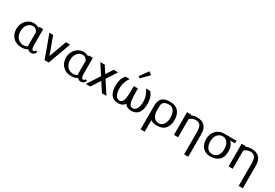

<svg xmlns="http://www.w3.org/2000/svg" viewBox="61 -1874 4628 3227"><g transform="rotate(30 2374.5 -260.5)"><path d="M43.9 0ZM438 -439.9V-134.8Q438 -40 475.1 -40Q487.8 -40 497.8 -46.6Q507.8 -53.2 507.8 -64H542Q542 -34.7 518.1 -12.5Q494.1 9.8 458 9.8Q421.9 9.8 391.1 -21Q338.4 9.8 270 9.8Q171.4 9.8 107.7 -53.5Q43.9 -116.7 43.9 -220.2Q43.9 -271 62 -314.9Q80.1 -358.4 109.4 -387.7Q172.4 -450.2 250 -450.2Q310.5 -450.2 357.9 -419.9V-439.9ZM357.9 -333Q326.2 -399.9 266.4 -399.9Q206.5 -399.9 165.3 -350.1Q124 -300.3 124 -219.2Q124 -138.2 168.7 -89.1Q213.4 -40 285.2 -40Q331.5 -40 363.8 -64.9Q357.9 -83 357.9 -104Z M558.6 0ZM798.8 0H718.8L558.6 -439.9H631.8L754.9 -100.1L878.9 -439.9H959Z M1008.3 0ZM1402.3 -439.9V-134.8Q1402.3 -40 1439.5 -40Q1452.1 -40 1462.2 -46.6Q1472.2 -53.2 1472.2 -64H1506.3Q1506.3 -34.7 1482.4 -12.5Q1458.5 9.8 1422.4 9.8Q1386.2 9.8 1355.5 -21Q1302.7 9.8 1234.4 9.8Q1135.7 9.8 1072 -53.5Q1008.3 -116.7 1008.3 -220.2Q1008.3 -271 1026.4 -314.9Q1044.4 -358.4 1073.7 -387.7Q1136.7 -450.2 1214.4 -450.2Q1274.9 -450.2 1322.3 -419.9V-439.9ZM1322.3 -333Q1290.5 -399.9 1230.7 -399.9Q1170.9 -399.9 1129.6 -350.1Q1088.4 -300.3 1088.4 -219.2Q1088.4 -138.2 1133.1 -89.1Q1177.7 -40 1249.5 -40Q1295.9 -40 1328.1 -64.9Q1322.3 -83 1322.3 -104Z M1518.1 0ZM1675.3 -241.2 1546.4 -439.9H1632.3L1718.3 -307.1L1805.2 -439.9H1891.1L1762.2 -241.2L1918.9 0H1832L1718.3 -174.8L1605 0H1518.1Z M1964.8 0ZM2223.1 -531.7ZM2223.1 -531.7ZM2339.8 -720.7 2394 -675.8 2253.9 -531.7 2223.1 -558.1ZM2314.9 -291Q2314.9 -155.3 2334.7 -97.7Q2354.5 -40 2401.9 -40Q2449.2 -40 2477.1 -88.4Q2504.9 -136.7 2504.9 -220.2Q2504.9 -271 2496.3 -301Q2487.8 -331.1 2482.7 -346.4Q2477.5 -361.8 2468.8 -378.9Q2460 -396 2455.8 -403.8Q2451.7 -411.6 2443.1 -425.3Q2434.6 -439 2434.1 -439.9H2516.1Q2517.1 -438.5 2529.3 -421.6Q2541.5 -404.8 2545.7 -397.9Q2549.8 -391.1 2559.6 -370.6Q2569.3 -350.1 2573.2 -332Q2585 -277.8 2585 -220.2Q2585 -111.3 2539.1 -50.8Q2493.2 9.8 2403.1 9.8Q2313 9.8 2274.9 -54.2Q2236.8 9.8 2146.7 9.8Q2056.6 9.8 2010.7 -50.8Q1964.8 -111.3 1964.8 -220.2Q1964.8 -333 2003.9 -397.9Q2007.8 -404.8 2020.3 -421.6Q2032.7 -438.5 2033.7 -439.9H2115.7Q2115.2 -439 2106.7 -425.3Q2098.1 -411.6 2094 -403.8Q2089.8 -396 2081.1 -378.9Q2072.3 -361.8 2067.1 -346.4Q2062 -331.1 2056.2 -310.5Q2044.9 -271.5 2044.9 -220.2Q2044.9 -136.7 2072.8 -88.4Q2100.6 -40 2147.9 -40Q2195.3 -40 2215.1 -97.7Q2234.9 -155.3 2234.9 -291V-372.1H2314.9Z M2777.3 -23.9V200.2H2697.3V-259.8Q2697.3 -391.6 2784.2 -430.2Q2829.1 -450.2 2892.1 -450.2Q2955.1 -450.2 2997.8 -432.1Q3040.5 -414.1 3065.4 -381.8Q3090.3 -349.6 3102.3 -309.3Q3114.3 -269 3114.3 -220.2Q3114.3 -170.9 3102.5 -130.9Q3090.3 -90.8 3065.9 -58.6Q3013.7 9.8 2897.5 9.8Q2828.1 9.8 2777.3 -23.9ZM2777.3 -210Q2777.3 -108.4 2836.9 -63.5Q2868.2 -40 2905.8 -40Q2943.4 -40 2967.3 -56.2Q2990.7 -72.3 3005.4 -98.6Q3034.7 -151.9 3034.7 -208.5Q3034.7 -265.1 3022.5 -304.7Q3010.3 -344.2 2981.4 -372.1Q2952.6 -399.9 2912.6 -399.9Q2911.6 -399.9 2910.2 -399.9Q2836.4 -399.9 2805.2 -370.1Q2777.3 -343.8 2777.3 -292Z M3230 0ZM3310.1 -353V0H3230V-439.9H3310.1V-424.8Q3358.4 -450.2 3412.1 -450.2Q3517.6 -450.2 3569.3 -398.4Q3621.1 -346.7 3621.1 -240.2V199.2H3541V-228Q3541 -330.6 3509.8 -366.7Q3481.4 -399.9 3422.9 -399.9Q3364.3 -399.9 3310.1 -353Z M4163.1 -214.8Q4163.1 -49.3 4028.8 -3.9Q3988.3 9.8 3939 9.8Q3841.8 9.8 3787.4 -49.8Q3732.9 -109.4 3732.9 -214.8Q3732.9 -265.6 3751 -308.6Q3769 -351.6 3798.3 -379.9Q3860.8 -439.5 3939 -439.9H4189V-390.1H4093.8Q4163.1 -330.1 4163.1 -214.8ZM4083 -214.8Q4083 -293.5 4046.9 -341.8Q4010.7 -390.1 3953.1 -390.1Q3895.5 -390.1 3854.2 -342.3Q3813 -294.4 3813 -212.6Q3813 -130.9 3848.4 -85.4Q3883.8 -40 3947.5 -40Q4011.2 -40 4047.1 -88.1Q4083 -136.2 4083 -214.8Z M4289.6 0ZM4369.6 -353V0H4289.6V-439.9H4369.6V-424.8Q4418 -450.2 4471.7 -450.2Q4577.1 -450.2 4628.9 -398.4Q4680.7 -346.7 4680.7 -240.2V199.2H4600.6V-228Q4600.6 -330.6 4569.3 -366.7Q4541 -399.9 4482.4 -399.9Q4423.8 -399.9 4369.6 -353Z"/></g></svg>

Font: Pfennig
Style: Medium
Weight: 500
Version: Version 20120410 ; ttfautohint (v0.8)